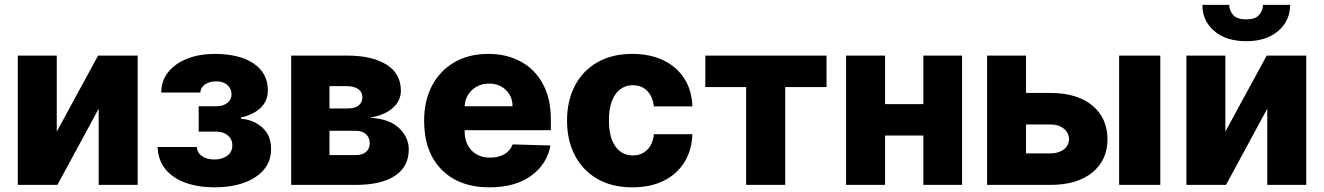

<svg xmlns="http://www.w3.org/2000/svg" viewBox="-20 -780 5586 810"><path d="M219.5 -224.8 393.8 -545.5H560.7V0H396.3V-321.7L222.3 0H55V-545.5H219.5Z M644.9 -159.8H810.7Q811.4 -136 831.9 -121.6Q852.3 -107.2 884.6 -107.2Q917.3 -107.2 938.7 -123Q960.2 -138.8 960.2 -166.9Q960.2 -192.5 941.2 -208.6Q922.2 -224.8 891.7 -224.8H818.2V-331.7H891.7Q921.9 -331.7 939.3 -345.9Q956.7 -360.1 956.7 -381.7Q956.7 -406.2 939.1 -421.5Q921.5 -436.8 892.4 -436.8Q863.3 -436.8 844.6 -423.7Q826 -410.5 825.3 -389.6H660.2Q660.5 -440.3 690.5 -476.9Q720.5 -513.5 771.5 -533Q822.4 -552.6 884.9 -552.6Q990.1 -552.6 1050.1 -512.1Q1110.1 -471.6 1110.1 -398.4Q1110.1 -355.8 1080.8 -326.3Q1051.5 -296.9 996.4 -284.4V-278.8Q1047.6 -275.9 1085.6 -242.9Q1123.6 -209.9 1123.6 -150.9Q1123.6 -100.1 1092.9 -63.9Q1062.1 -27.7 1008.3 -8.7Q954.5 10.3 884.9 10.3Q817.1 10.3 763.5 -8.7Q709.9 -27.7 678.4 -65.7Q647 -103.7 644.9 -159.8Z M1208.5 0V-545.5H1443.9Q1549.4 -545.5 1610.3 -507.6Q1671.2 -469.8 1671.2 -397Q1671.2 -354.8 1636.9 -324.4Q1602.6 -294 1539.8 -283.4Q1622.9 -278.8 1663.7 -239.5Q1704.5 -200.3 1704.5 -149.9Q1704.5 -77.4 1646.8 -38.7Q1589.1 0 1480.5 0ZM1370 -125.7H1480.5Q1507.8 -125.7 1523.8 -138.8Q1539.8 -152 1539.8 -175.1Q1539.8 -199.9 1523.8 -214.1Q1507.8 -228.3 1480.5 -228.3H1370ZM1370 -322.4H1448.5Q1476.9 -322.4 1492.9 -335Q1508.9 -347.7 1508.9 -370Q1508.9 -391.7 1491.5 -404.1Q1474.1 -416.5 1443.9 -416.5H1370Z M2045.1 10.3Q1916.5 10.3 1842.9 -64.6Q1769.2 -139.6 1769.2 -270.6Q1769.2 -355.1 1802.6 -418.5Q1835.9 -481.9 1896.7 -517.2Q1957.4 -552.6 2039.8 -552.6Q2117.2 -552.6 2176.8 -520.4Q2236.5 -488.3 2270.2 -426.1Q2304 -364 2304 -274.1V-230.8H1940.3V-226.2Q1940.3 -176.1 1969.3 -145.6Q1998.2 -115.1 2048.3 -115.1Q2082.4 -115.1 2107.6 -129.4Q2132.8 -143.8 2142.8 -170.8L2302.2 -166.2Q2287.3 -85.9 2219.8 -37.8Q2152.3 10.3 2045.1 10.3ZM1940.3 -331.7H2142.4Q2142 -373.6 2114.2 -400.4Q2086.3 -427.2 2043.3 -427.2Q2000 -427.2 1971.1 -399.9Q1942.1 -372.5 1940.3 -331.7Z M2647.7 10.3Q2561.4 10.3 2499.8 -25.4Q2438.2 -61.1 2405.2 -124.5Q2372.2 -187.9 2372.2 -271Q2372.2 -354.8 2405.2 -418.1Q2438.2 -481.5 2500 -517Q2561.8 -552.6 2647.4 -552.6Q2723.4 -552.6 2779.5 -525.2Q2835.6 -497.9 2867.4 -448Q2899.1 -398.1 2900.9 -331H2738.6Q2733.7 -372.9 2710.4 -396.7Q2687.1 -420.5 2649.9 -420.5Q2604.4 -420.5 2576.7 -382.6Q2549 -344.8 2549 -272.7Q2549 -199.9 2576.5 -162.1Q2604 -124.3 2649.9 -124.3Q2685.7 -124.3 2709.9 -147.4Q2734 -170.5 2738.6 -213.8H2900.9Q2898.8 -146.3 2867.5 -95.9Q2836.3 -45.5 2780.4 -17.6Q2724.4 10.3 2647.7 10.3Z M2955.6 -412.6V-545.5H3467V-412.6H3292.6V0H3127.8V-412.6Z M3713.8 -545.5V-340.6H3875.4V-545.5H4038.7V0H3875.4V-208.1H3713.8V0H3549.4V-545.5Z M4308.6 -387.8H4411.6Q4524.1 -387.8 4588.1 -335Q4652 -282.3 4652.3 -192.1Q4652 -104.4 4588.1 -52.2Q4524.1 0 4411.6 0H4144.2V-545.5H4308.6ZM4308.6 -255V-132.8H4411.6Q4445.7 -132.8 4467.7 -149.5Q4489.7 -166.2 4490.1 -192.5Q4489.7 -219.8 4467.7 -237.4Q4445.7 -255 4411.6 -255ZM4701.3 0V-545.5H4875V0Z M5149.5 -224.8 5323.9 -545.5H5490.8V0H5326.3V-321.7L5152.3 0H4985.1V-545.5H5149.5ZM5308.2 -759.6H5422.9Q5422.6 -692.8 5372.5 -649.5Q5322.4 -606.2 5237.6 -606.2Q5152.3 -606.2 5102.3 -649.5Q5052.2 -692.8 5052.6 -759.6H5165.8Q5165.8 -736.2 5182.2 -717.2Q5198.5 -698.2 5237.6 -698.2Q5275.6 -698.2 5291.7 -716.8Q5307.9 -735.4 5308.2 -759.6Z"/></svg>

Font: Inter UI Extra Bold
Style: Regular
Weight: 800
Designer: Rasmus Andersson
Foundry: rsms
Version: 3.2;8d6f07862